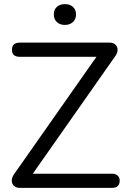

<svg xmlns="http://www.w3.org/2000/svg" viewBox="-20 -912 630 932"><path d="M76.2 -636.2Q38.1 -636.2 38.1 -670.7Q38.1 -705.1 76.2 -705.1H512.2Q530.3 -705.1 540.5 -695.1Q550.8 -685.1 550.8 -670.4Q550.8 -655.8 540 -640.1L139.2 -68.8H522.9Q541 -68.8 551 -59.8Q561 -50.8 561 -35.2Q561 0 522.9 0H76.2Q58.1 0 47.6 -10Q37.1 -20 37.1 -34.9Q37.1 -49.8 47.9 -65.9L448.2 -636.2ZM256.1 -804.9Q241.2 -818.8 241.2 -842Q241.2 -865.2 256.1 -878.7Q271 -892.1 294.9 -892.1Q318.8 -892.1 334 -878.7Q349.1 -865.2 349.1 -842Q349.1 -818.8 334 -804.9Q318.8 -791 294.9 -791Q271 -791 256.1 -804.9Z"/></svg>

Font: Nunito-Regular
Style: Regular
Weight: 400
Designer: Vernon Adams
Foundry: newtypography
Version: Version 3.000